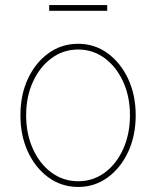

<svg xmlns="http://www.w3.org/2000/svg" viewBox="-20 -722 612 753"><path d="M286.6 11.2Q221.7 11.2 170.4 -25.9Q119.1 -63 89.6 -126.5Q60.1 -189.9 60.1 -270Q60.1 -350.1 89.6 -413.3Q119.1 -476.6 170.4 -513.4Q221.7 -550.3 286.6 -550.3Q350.6 -550.3 401.6 -513.4Q452.6 -476.6 482.4 -413.1Q512.2 -349.6 512.2 -270Q512.2 -189.9 482.7 -126.5Q453.1 -63 402.1 -25.9Q351.1 11.2 286.6 11.2ZM286.6 -11.2Q344.7 -11.2 390.6 -44.9Q436.5 -78.6 463.1 -137.5Q489.7 -196.3 489.7 -270Q489.7 -343.3 462.9 -401.9Q436 -460.4 390.1 -494.1Q344.2 -527.8 286.6 -527.8Q228.5 -527.8 182.4 -493.9Q136.2 -460 109.4 -401.6Q82.5 -343.3 82.5 -270Q82.5 -196.3 109.4 -137.5Q136.2 -78.6 182.4 -44.9Q228.5 -11.2 286.6 -11.2ZM400.4 -702.1V-679.7H172.9V-702.1Z"/></svg>

Font: Inter 16pt Thin
Style: Regular
Weight: 250
Version: Version 4.001;git-66647c0bb